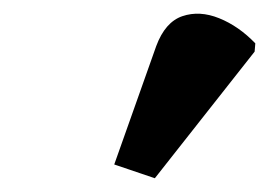

<svg xmlns="http://www.w3.org/2000/svg" viewBox="-20 -757 391 279"><path d="M205 -498 146 -518 207 -690Q220 -725 245 -733.5Q270 -742 298.5 -730.5Q327 -719 351 -694L350 -682Z"/></svg>

Font: Noto Serif ExtraBold
Style: Italic
Weight: 800
Italic angle: -12°
Designer: Monotype Design Team
Foundry: Monotype Imaging Inc.
Version: Version 2.013